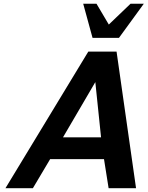

<svg xmlns="http://www.w3.org/2000/svg" viewBox="-20 -995 780 1015"><path d="M740.2 -975.1 608.9 -794.9H469.2L419.9 -975.1H490.2L555.2 -865.2L669.9 -975.1ZM699.2 0H554.2L529.8 -153.8H245.1L153.8 0H8.8L446.8 -722.2H596.2ZM514.2 -269 483.9 -561 313 -269Z"/></svg>

Font: Perun
Style: Bold Italic
Weight: 700
Italic angle: -12°
Foundry: Copyright (c) Stefan Peev, Context Ltd, 2016
Version: Version 001.000